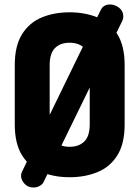

<svg xmlns="http://www.w3.org/2000/svg" viewBox="-20 -786 623 858"><path d="M291 6Q222 6 166.5 -17Q111 -40 78.5 -92Q46 -144 46 -230V-495Q46 -581 78.5 -633Q111 -685 166.5 -708Q222 -731 291 -731Q360 -731 416 -708Q472 -685 504.5 -633Q537 -581 537 -495V-230Q537 -144 504.5 -92Q472 -40 416 -17Q360 6 291 6ZM291 -130Q333 -130 357 -154Q381 -178 381 -230V-495Q381 -547 357 -571Q333 -595 291 -595Q249 -595 225.5 -571Q202 -547 202 -495V-230Q202 -178 225.5 -154Q249 -130 291 -130ZM130 52Q105 52 89.5 35Q74 18 74 -1Q74 -10 79 -20L430 -741Q442 -766 472 -766Q493 -766 512 -751.5Q531 -737 531 -713Q531 -702 527 -694L175 27Q170 38 157 45Q144 52 130 52Z"/></svg>

Font: Dosis ExtraBold
Style: Regular
Weight: 800
Designer: EdgarTolentino, PabloImpallari, IginoMarini
Foundry: EdgarTolentino, PabloImpallari, IginoMarini
Version: Version 3.001; ttfautohint (v1.8.2)